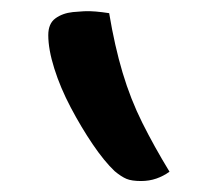

<svg xmlns="http://www.w3.org/2000/svg" viewBox="-20 -769 390 350"><path d="M179 -745Q189 -685 203.5 -636.5Q218 -588 239.5 -545Q261 -502 289 -456Q278 -448 265 -443.5Q252 -439 237 -439Q220 -439 210.5 -443Q201 -447 189 -457Q170 -475 149 -506Q128 -537 109 -573Q90 -609 79 -644Q68 -679 68 -705Q68 -726 81 -735.5Q94 -745 113 -747Q123 -748 133 -748.5Q143 -749 154.5 -748Q166 -747 179 -745Z"/></svg>

Font: Recursive Casual
Style: Regular
Weight: 400
Version: Version 1.047